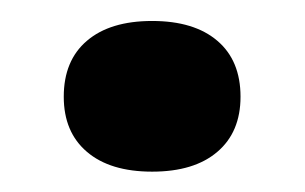

<svg xmlns="http://www.w3.org/2000/svg" viewBox="-20 -329 292 184"><path d="M125.8 -164.5Q85.5 -164.5 63.3 -183.5Q41.1 -202.4 41.1 -236.3Q41.1 -271 63.3 -289.9Q85.5 -308.9 125.8 -308.9Q166.1 -308.9 188.3 -289.9Q210.5 -271 210.5 -236.3Q210.5 -202.4 188.3 -183.5Q166.1 -164.5 125.8 -164.5Z"/></svg>

Font: Playfair 9pt Black
Style: Regular
Weight: 900
Designer: Claus Eggers Sørensen
Foundry: Claus Eggers Sørensen
Version: Version 2.203